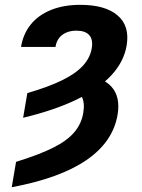

<svg xmlns="http://www.w3.org/2000/svg" viewBox="-20 -573 595 806"><path d="M77.1 -78.6 94.7 -182.1Q183.1 -208 240.2 -235.8Q297.4 -263.7 327.9 -296.9Q358.4 -330.1 365.2 -370.6Q371.1 -407.2 354.5 -425.8Q337.9 -444.3 300.8 -444.3Q276.4 -444.3 257.6 -436Q238.8 -427.7 227.5 -412.6Q216.3 -397.5 212.9 -376H68.4Q77.1 -430.7 109.1 -470.2Q141.1 -509.8 194.1 -531.2Q247.1 -552.7 317.4 -552.7Q421.4 -552.7 473.4 -508.5Q525.4 -464.4 511.7 -382.3Q500.5 -314.5 447.8 -257.3Q395 -200.2 302.2 -155.3Q209.5 -110.4 77.1 -78.6ZM277.3 -196.8 320.8 -257.8Q407.7 -252.4 447 -210Q486.3 -167.5 473.6 -91.3Q454.1 22.9 342.8 99.1Q231.4 175.3 29.3 212.9L47.4 106.4Q144 76.7 203.4 46.9Q262.7 17.1 292.5 -18.6Q322.3 -54.2 329.6 -99.6Q336.9 -143.1 322.3 -168.7Q307.6 -194.3 277.3 -196.8Z"/></svg>

Font: Inter 28pt
Style: Bold Italic
Weight: 700
Italic angle: -9.3988°
Designer: Rasmus Andersson
Foundry: rsms
Version: Version 4.001;git-66647c0bb